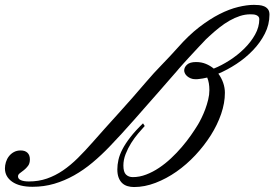

<svg xmlns="http://www.w3.org/2000/svg" viewBox="-57 -754 1106 774"><path d="M849.6 -379.9Q849.6 -338.9 834.5 -294.7Q819.3 -250.5 792.7 -208.5Q766.1 -166.5 730.5 -128.4Q694.8 -90.3 654.3 -62Q613.8 -33.7 569.8 -16.8Q525.9 0 483.4 0Q469.2 0 457 -3.7Q444.8 -7.3 435.8 -15.6Q426.8 -23.9 421.4 -37.6Q416 -51.3 416 -71.3Q416 -89.4 420.4 -109.4Q424.8 -129.4 436.5 -152.1Q448.2 -174.8 468.3 -200.7Q488.3 -226.6 519.5 -256.8L526.4 -246.1Q514.6 -233.4 499.8 -215.8Q484.9 -198.2 471.7 -177.2Q458.5 -156.2 449.5 -133.1Q440.4 -109.9 440.4 -86.9Q440.4 -60.5 450.9 -50.3Q461.4 -40 478.5 -40Q505.4 -40 532.2 -50.3Q559.1 -60.5 584.2 -77.4Q609.4 -94.2 632.6 -116Q655.8 -137.7 676 -161.4Q696.3 -185.1 712.6 -208.5Q729 -231.9 741.2 -252Q747.6 -262.7 755.4 -278.6Q763.2 -294.4 770.3 -313.2Q777.3 -332 782.2 -352.1Q787.1 -372.1 787.1 -390.6Q787.1 -420.9 778.3 -441.4Q760.3 -437 745.1 -435.5Q739.7 -434.6 736.3 -434.6Q732.9 -434.6 731.4 -434.6Q720.2 -434.6 711.7 -438.2Q703.1 -441.9 697.3 -447Q691.4 -452.1 688.5 -458.3Q685.5 -464.4 685.5 -469.7Q685.5 -482.9 697 -493.4Q708.5 -503.9 733.4 -503.9Q754.9 -503.9 772.7 -496.6Q790.5 -489.3 804.7 -477.5Q835.4 -489.7 867.9 -510.5Q900.4 -531.2 927.2 -557.6Q954.1 -584 971.2 -614.5Q988.3 -645 988.3 -676.8Q988.3 -683.1 984.9 -687Q981.4 -690.9 976.1 -693.1Q970.7 -695.3 964.4 -695.8Q958 -696.3 952.1 -696.3Q931.2 -696.3 910.2 -689.5Q889.2 -682.6 868.2 -670.7Q847.2 -658.7 826.9 -642.6Q806.6 -626.5 787.1 -608.4Q772 -595.2 758.8 -580.1Q755.4 -576.7 746.6 -567.4Q737.8 -558.1 726.6 -545.9Q715.3 -533.7 703.1 -520.5Q690.9 -507.3 680.9 -496.1Q670.9 -484.9 664.1 -477.1Q657.2 -469.2 657.2 -468.8Q642.6 -452.1 623 -429.7Q603.5 -407.2 580.6 -381.1Q557.6 -355 532.7 -326.7Q507.8 -298.3 482.7 -269.8Q457.5 -241.2 432.6 -214.1Q407.7 -187 385.7 -164.1Q351.6 -128.4 315.9 -98.6Q280.3 -68.8 241.7 -47.1Q203.1 -25.4 161.6 -13.2Q120.1 -1 74.2 -1Q21 -1 -8.1 -21.5Q-37.1 -42 -37.1 -75.2Q-37.1 -87.4 -33.2 -100.3Q-29.3 -113.3 -21.2 -123.8Q-13.2 -134.3 -1.2 -140.9Q10.7 -147.5 26.4 -147.5Q43.9 -147.5 53.7 -138.2Q63.5 -128.9 63.5 -111.3Q63.5 -95.2 55.9 -85.2Q48.3 -75.2 39.6 -68.4Q30.8 -61.5 23.2 -55.9Q15.6 -50.3 15.6 -43Q15.6 -32.7 27.3 -27.6Q39.1 -22.5 59.6 -22.5Q98.6 -22.5 132.3 -34.2Q166 -45.9 196.8 -66.9Q227.5 -87.9 257.1 -117.2Q286.6 -146.5 317.4 -181.6Q364.7 -235.4 420.2 -296.4Q475.6 -357.4 532.2 -423.8Q563 -460 595.5 -493.2Q627.9 -526.4 660.2 -562.5Q703.1 -611.3 745.8 -644.3Q788.6 -677.2 828.1 -697.3Q867.7 -717.3 903.1 -725.8Q938.5 -734.4 966.8 -734.4Q976.6 -734.4 987.5 -733.4Q998.5 -732.4 1007.8 -728.5Q1017.1 -724.6 1023.2 -716.8Q1029.3 -709 1029.3 -695.3Q1029.3 -654.8 1010.7 -618.4Q992.2 -582 962.6 -551.3Q933.1 -520.5 896.2 -496.3Q859.4 -472.2 823.2 -457Q835.9 -439.9 842.8 -419.9Q849.6 -399.9 849.6 -379.9Z"/></svg>

Font: Meie Script
Style: Regular
Weight: 400
Version: Version 1.001